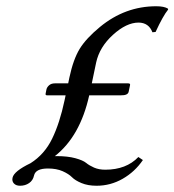

<svg xmlns="http://www.w3.org/2000/svg" viewBox="-20 -590 563 620"><path d="M290.5 -388.2 276.4 -320.8H394Q401.4 -320.8 399.9 -314.9L395.5 -293.9Q393.1 -281.7 370.1 -282.2H268.1Q238.8 -149.9 157.2 -85.9Q157.2 -85.9 162.1 -85.9Q198.7 -85.9 223.4 -79.1Q248 -72.3 258.1 -64Q268.1 -55.7 283.7 -48.8Q299.3 -42 319.8 -42Q387.7 -42 426.8 -83L441.4 -73.2Q415.5 -35.2 376.2 -12.7Q336.9 9.8 292 9.8Q263.7 9.8 243.2 1.2Q222.7 -7.3 212.4 -17.8Q202.1 -28.3 182.4 -37.1Q162.6 -45.9 134.8 -45.9Q94.7 -45.9 89.8 -22.9Q86.4 -7.3 74 1.2Q61.5 9.8 44.9 9.8Q31.7 9.8 24.9 2.4Q18.1 -4.9 20.5 -16.1Q24.9 -37.1 78.6 -63Q123.5 -91.3 148.2 -141.8Q172.9 -192.4 188.5 -266.1L191.9 -282.2H131.8Q126 -282.2 127.4 -288.1L129.9 -300.8Q131.3 -308.1 138.4 -314.5Q145.5 -320.8 157.2 -320.8H200.2L204.1 -339.8Q216.8 -398.9 237.5 -432.6Q258.3 -466.3 302.7 -502.9Q383.8 -569.8 484.4 -569.8Q510.3 -569.8 522.5 -562L522.9 -559.1Q506.3 -538.6 482.4 -486.8L472.2 -485.8Q460.4 -516.6 427.7 -517.1Q388.2 -517.1 344.7 -477.5Q301.3 -438 290.5 -388.2Z"/></svg>

Font: Linux Biolinum O
Style: Italic
Weight: 400
Italic angle: -12°
Designer: Philipp H. Poll
Foundry: Philipp H. Poll
Version: Version 1.1.3